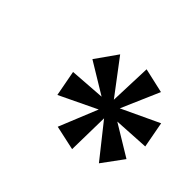

<svg xmlns="http://www.w3.org/2000/svg" viewBox="-95 -918 709 709"><g transform="rotate(45 260.0 -563.5)"><path d="M336 -362 339 -526 443 -395 504 -478 382 -552 520 -560 501 -662 354 -593 419 -743 322 -765 316 -600 214 -735 154 -650 276 -576 137 -566 156 -465 302 -535 240 -383Z"/></g></svg>

Font: Noto Serif Tamil Condensed
Style: Bold Italic
Weight: 700
Width: 3
Italic angle: -12°
Designer: Indian Type Foundry, Tom Grace, and the Monotype Design Team
Foundry: Monotype Imaging Inc.
Version: Version 2.003